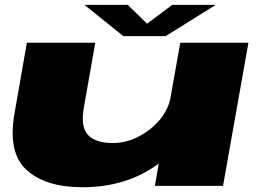

<svg xmlns="http://www.w3.org/2000/svg" viewBox="-20 -761 1094 786"><path d="M614 0 630 -91.5Q499.5 5.5 318 5.5Q166.5 5.5 88.8 -65.2Q11 -136 39.5 -297.5L90 -586H370L323 -319Q309.5 -241.5 340.2 -208.5Q371 -175.5 442 -175.5Q522 -175.5 594 -232Q659 -283 676.5 -353L718 -586H997L893 0ZM485 -613 326 -741H503L582 -664L685 -741H863L658 -613Z"/></svg>

Font: Anybody UltraExpanded Black
Style: Italic
Weight: 900
Width: 9
Italic angle: -10°
Designer: Tyler Finck
Foundry: Etcetera Type Company
Version: Version 1.010; ttfautohint (v1.8.3) -l 8 -r 50 -G 200 -x 14 